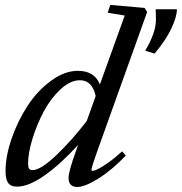

<svg xmlns="http://www.w3.org/2000/svg" viewBox="-20 -745 737 778"><path d="M49.3 11.2Q22.9 11.2 12.7 -4.2Q2.4 -19.5 2.4 -50.8Q2.4 -112.8 27.6 -184.8Q52.7 -256.8 92.3 -317.1Q131.8 -377.4 186.8 -417.7Q241.7 -458 295.4 -458Q362.8 -458 384.8 -402.8L485.4 -682.1L416.5 -693.4L426.8 -725.1L565.9 -712.9L576.2 -696.3L375.5 -136.2Q350.6 -67.4 350.6 -56.6Q350.6 -52.7 355.5 -52.7Q361.3 -52.7 374.8 -58.8Q388.2 -64.9 415.8 -84Q443.4 -103 475.1 -131.8L489.7 -114.7Q434.6 -56.6 379.4 -22Q324.2 12.7 292.5 12.7Q275.9 12.7 266.8 3.4Q257.8 -5.9 257.8 -23.4Q257.8 -51.3 289.6 -138.2L296.4 -157.7Q225.6 -80.1 160.9 -34.4Q96.2 11.2 49.3 11.2ZM606.4 -527.8 568.4 -539.6Q611.8 -612.8 611.8 -663.6Q611.8 -693.8 610.8 -707.5H696.8Q696.8 -676.8 674.3 -629.4Q651.9 -582 606.4 -527.8ZM93.8 -82.5Q93.8 -68.8 97.4 -62.3Q101.1 -55.7 111.8 -55.7Q145 -55.7 209.5 -117.4Q273.9 -179.2 331.5 -254.9L367.7 -356Q353.5 -419.9 304.2 -419.9Q264.6 -419.9 224.9 -382.8Q185.1 -345.7 157 -292.7Q128.9 -239.7 111.3 -182.1Q93.8 -124.5 93.8 -82.5Z"/></svg>

Font: Elstob 8pt Medium
Style: Italic
Weight: 500
Italic angle: -20°
Designer: Peter S. Baker
Version: Version 1.015